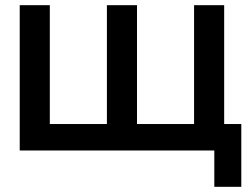

<svg xmlns="http://www.w3.org/2000/svg" viewBox="-20 -580 960 740"><path d="M508 -560V-102H728V-560H844V-102H910V140H806V0H56V-560H172V-102H392V-560Z"/></svg>

Font: Tektur Medium
Style: Regular
Weight: 500
Designer: Adam Jagosz
Foundry: Adam Jagosz
Version: Version 1.005;gftools[0.9.30]